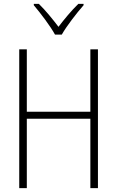

<svg xmlns="http://www.w3.org/2000/svg" viewBox="-20 -968 603 988"><path d="M263 -790H298C322 -833 374 -900 410 -941V-948H383C346 -912 310 -868 281 -830C252 -868 215 -914 180 -948H154V-941C188 -901 239 -834 263 -790ZM79 0H118V-357H445V0H484V-714H445V-393H118V-714H79Z"/></svg>

Font: Noto Sans Mono SemiCondensed ExtraLight
Style: Regular
Weight: 200
Width: 4
Designer: Monotype Design Team
Foundry: Monotype Imaging Inc.
Version: Version 2.014